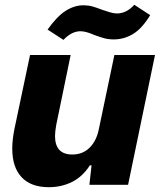

<svg xmlns="http://www.w3.org/2000/svg" viewBox="-20 -769 668 799"><path d="M31 -150Q31 -187 40 -232L105 -540H274L214 -249Q209 -221 209 -203Q209 -126 281 -126Q324 -126 352.5 -154Q381 -182 391 -230L456 -540H625L513 0H352L361 -81H354Q324 -34 280 -12Q236 10 183 10Q109 10 70 -31.5Q31 -73 31 -150ZM371 -624Q337 -639 315 -639Q278 -639 244 -603L178 -646Q218 -702 254 -724.5Q290 -747 327 -747Q347 -747 363.5 -742.5Q380 -738 406 -728Q421 -723 437 -718Q453 -713 467 -713Q506 -713 539 -749L605 -706Q571 -650 533.5 -627.5Q496 -605 454 -605Q431 -605 413 -610Q395 -615 371 -624Z"/></svg>

Font: Mona Sans ExtraBold
Style: Italic
Weight: 800
Italic angle: -11.7°
Designer: Deni Anggara
Foundry: GitHub
Version: Version 2.000